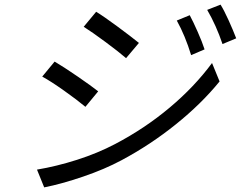

<svg xmlns="http://www.w3.org/2000/svg" viewBox="-20 -779 1044 832"><path d="M802.2 -713.1Q817.1 -685.4 836.6 -641.2Q856.2 -596.9 866.5 -565L808.2 -540.1Q782.7 -623.9 746.1 -690ZM935.7 -758.9Q950.3 -735.8 970 -692.5Q989.7 -649.1 1003.6 -612.9L944.2 -588.1Q916.9 -669 877.8 -736.2ZM396.7 -728Q431.5 -706.7 489.3 -663.9Q547.2 -621.1 582 -593L526.3 -527Q495.7 -553.6 438 -596.4Q380.3 -639.2 342.7 -663ZM140.3 -44Q225.1 -58.2 314.1 -86.6Q403.1 -115.1 478.7 -154.8Q607.6 -222.3 715.4 -312.9Q823.2 -403.4 898.8 -506L931.5 -426.1Q853 -329.5 742.7 -240.8Q632.5 -152 507.1 -84.9Q433.6 -45.5 340.2 -13.7Q246.8 18.1 171.5 33ZM216.6 -512.1Q254.3 -490.1 315.7 -448Q377.1 -405.9 405.5 -383.2L350.1 -316.1Q315 -345.5 257.6 -386.2Q200.3 -426.8 163 -447.1Z"/></svg>

Font: Karasuma Gothic
Style: Italic
Weight: 400
Italic angle: -9.39999°
Designer: Rasmus Andersson / Ryoko Nishizuka
Foundry: Genbu
Version: Version 1.00